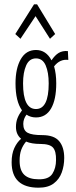

<svg xmlns="http://www.w3.org/2000/svg" viewBox="-20 -699 353 891"><path d="M147 -154Q122 -154 103 -167Q88 -147 88 -124Q88 -94 108 -83Q128 -72 176 -72Q231 -72 254.5 -44Q278 -16 278 34Q278 70 266.5 101.5Q255 133 229 152.5Q203 172 159 172Q34 172 34 54Q34 15 46.5 -12Q59 -39 78 -55Q54 -75 54 -110Q54 -133 61.5 -151.5Q69 -170 82 -187Q52 -229 52 -312Q52 -382 76.5 -424.5Q101 -467 147 -467Q194 -467 219 -419Q235 -443 252.5 -453.5Q270 -464 295 -462L297 -421Q258 -426 231 -391Q241 -357 241 -312Q241 -237 217 -195.5Q193 -154 147 -154ZM147 -193Q206 -193 206 -312Q206 -363 192 -395.5Q178 -428 147 -428Q116 -428 101.5 -395.5Q87 -363 87 -312Q87 -193 147 -193ZM159 133Q206 134 223 107.5Q240 81 240 44Q241 3 226 -14Q211 -31 167 -31Q127 -31 101 -42Q86 -24 78.5 -3.5Q71 17 71 47Q71 92 93 112.5Q115 133 159 133ZM75 -519 51 -541 138 -679H152L236 -541L212 -519L145 -624Z"/></svg>

Font: Inconsolata ExtraCondensed Light
Style: Regular
Weight: 300
Width: 2
Monospace: yes
Designer: Raph Levien, Cyreal, Brenton Simpson
Foundry: Raph Levien, Cyreal, Google
Version: Version 3.100; ttfautohint (v1.8.4.7-5d5b)